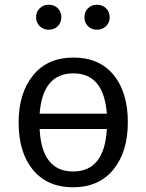

<svg xmlns="http://www.w3.org/2000/svg" viewBox="-20 -782 621 814"><path d="M225 -671Q210 -656 187 -656Q164 -656 148.5 -671Q133 -686 133 -709Q133 -732 148.5 -747Q164 -762 187 -762Q210 -762 225 -747Q240 -732 240 -709Q240 -686 225 -671ZM429.5 -671Q414 -656 391 -656Q368 -656 353 -671Q338 -686 338 -709Q338 -732 353 -747Q368 -762 391 -762Q414 -762 429.5 -747Q445 -732 445 -709Q445 -686 429.5 -671ZM291 -538Q401 -538 461.5 -464.5Q522 -391 522 -264Q522 -138 460.5 -63Q399 12 290 12Q181 12 120 -61.5Q59 -135 59 -262Q59 -388 120.5 -463Q182 -538 291 -538ZM291 -471Q161 -471 148 -300H433Q420 -471 291 -471ZM433 -235H148Q157 -55 290 -55Q423 -55 433 -235Z"/></svg>

Font: FiraGO Book
Style: Regular
Weight: 350
Designer: bBox Type
Foundry: bBox Type GmbH
Version: Version 1.001;PS 001.001;hotconv 1.0.88;makeotf.lib2.5.64775